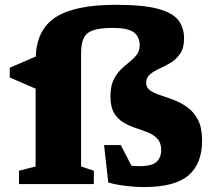

<svg xmlns="http://www.w3.org/2000/svg" viewBox="-20 -765 898 798"><path d="M820 -181Q820 -84.5 763.2 -36Q706.5 12.5 578.5 12.5Q541 12.5 499.5 7.2Q458 2 430 -6.5L412.5 -162H482L526.5 -76Q544 -74.5 560 -74.5Q612.5 -74.5 631.2 -92.8Q650 -111 650 -141Q650 -171 634.8 -187.8Q619.5 -204.5 595.5 -214.2Q571.5 -224 544.5 -232.8Q517.5 -241.5 493.5 -255.8Q469.5 -270 454.2 -295.2Q439 -320.5 439 -364Q439 -405 451.2 -431.2Q463.5 -457.5 481.5 -475.2Q499.5 -493 517.8 -507.2Q536 -521.5 548.2 -537.5Q560.5 -553.5 560.5 -576.5Q560.5 -612.5 535.8 -630.8Q511 -649 449 -649Q397 -649 368.2 -639.5Q339.5 -630 328.2 -607Q317 -584 317 -544V-73L370 -55.5V0H59V-55.5L128 -73V-396.5L20.5 -443V-483.5L128.5 -530Q133 -643.5 212.5 -694.2Q292 -745 462 -745Q576 -745 637.2 -728.2Q698.5 -711.5 721.8 -680.2Q745 -649 745 -605.5Q745 -566 729 -542.2Q713 -518.5 689.8 -504.5Q666.5 -490.5 643 -480Q619.5 -469.5 603.5 -456.2Q587.5 -443 587.5 -420.5Q587.5 -400.5 604.2 -389Q621 -377.5 647.5 -369Q674 -360.5 703.8 -349Q733.5 -337.5 760 -318.2Q786.5 -299 803.2 -266.2Q820 -233.5 820 -181Z"/></svg>

Font: Newsreader Caption
Style: Bold
Weight: 700
Designer: Hugues Gentile
Foundry: Production Type
Version: Version 1.001